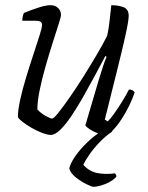

<svg xmlns="http://www.w3.org/2000/svg" viewBox="-20 -520 572 740"><path d="M176 0Q163 0 142 -8Q121 -16 100.5 -28Q80 -40 65.5 -51.5Q51 -63 49 -69Q49 -96 58 -136.5Q67 -177 81 -223Q95 -269 109 -311Q123 -353 132.5 -383.5Q142 -414 142 -424Q142 -440 119 -440H66Q66 -456 72 -470Q106 -484 132 -492Q158 -500 175 -500Q192 -500 203.5 -489.5Q215 -479 215 -462Q215 -455 205.5 -425.5Q196 -396 182.5 -353.5Q169 -311 155.5 -264Q142 -217 133 -173Q124 -129 124 -98Q137 -84 155.5 -73.5Q174 -63 181 -63Q187 -63 205 -85.5Q223 -108 248.5 -144.5Q274 -181 301 -224Q328 -267 352.5 -308.5Q377 -350 393 -382Q398 -403 402 -436.5Q406 -470 409 -500Q435 -500 455.5 -492.5Q476 -485 476 -459Q476 -440 463.5 -383.5Q451 -327 430 -243.5Q409 -160 384 -59L395 -52Q404 -60 419.5 -81.5Q435 -103 451 -129Q467 -155 477 -175Q492 -175 499 -164Q492 -142 478.5 -114Q465 -86 448 -60Q431 -34 414 -17Q397 0 383 0Q373 0 356 -6.5Q339 -13 325.5 -22Q312 -31 309 -37L360 -210Q370 -242 377.5 -265.5Q385 -289 391 -301L386 -304Q368 -270 346 -229Q324 -188 301 -147.5Q278 -107 255.5 -73.5Q233 -40 212.5 -20Q192 0 176 0ZM340 200Q334 200 313.5 190Q293 180 272.5 164Q252 148 247 129Q252 108 270.5 81.5Q289 55 316 29Q343 3 371 -14H414Q387 4 363.5 28.5Q340 53 324 76.5Q308 100 301 115Q324 141 355.5 147Q387 153 423 148Q426 152 427.5 154.5Q429 157 428 162Q412 179 385 189.5Q358 200 340 200Z"/></svg>

Font: Texturina Thin
Style: Italic
Weight: 100
Italic angle: -11°
Designer: Guillermo Torres Carreño
Foundry: Omnibus-Type
Version: Version 1.002; ttfautohint (v1.8.3)